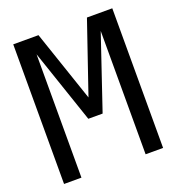

<svg xmlns="http://www.w3.org/2000/svg" viewBox="-132 -836 866 942"><g transform="rotate(-20 301.0 -364.5)"><path d="M42 -729H173.8L299.8 -357.9L426.8 -729H559.1V0H467.8V-644L337.9 -259.8H263.2L132.8 -644V0H42Z"/></g></svg>

Font: Hack
Style: Regular
Weight: 400
Monospace: yes
Designer: Christopher Simpkins
Foundry: Christopher Simpkins
Version: Version 2.019; ttfautohint (v1.4.1) -l 4 -r 80 -G 350 -x 0 -